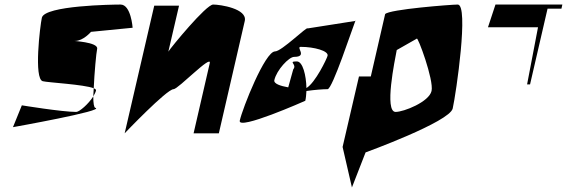

<svg xmlns="http://www.w3.org/2000/svg" viewBox="-20 -586 2492 844"><path d="M37 -27C37 -27 447 -100 399 -112C393 -113 390 -133 390 -162C369 -129 329 -94 315 -94C253 -94 76 -123 76 -123ZM164 -508C156 -472 128 -239 168 -229C191 -223 349 -215 392 -198C395 -266 403 -353 407 -371C414 -402 291 -406 310 -406C346 -406 380 -446 380 -446L563 -464C563 -464 556 -566 510 -566C476 -566 176 -562 164 -508ZM392 -198C392 -185 390 -173 390 -162C395 -171 400 -180 402 -188C403 -192 399 -195 392 -198Z M528 0C528 0 713 -194 743 -194C763 -194 912 -350 902 -308L831 0H942L1056 -494C1068 -548 948 -566 917 -566C886 -566 731 -377 720 -359L767 -561H658Z M1034 -56C1023 -10 1322 -143 1322 -143C1325 -155 1326 -170 1327 -186C1362 -191 1399 -194 1420 -194C1441 -194 1528 -459 1542 -494L1332 -461C1331 -472 1218 -360 1189 -360C1145 -360 1046 -110 1034 -56ZM1186 -234C1196 -278 1250 -336 1273 -336C1334 -336 1279 -380 1302 -380C1362 -380 1425 -362 1420 -341C1417 -328 1366 -222 1327 -199C1326 -254 1311 -316 1285 -316C1243 -316 1288 -304 1269 -281L1247 -202C1213 -208 1182 -218 1186 -234ZM1542 -494H1543C1544 -499 1544 -499 1542 -494Z M1486 60 1527 238 1587 84C1587 84 1956 -50 1970 -109C1985 -176 2042 -566 1992 -566C1965 -566 1690 -545 1673 -524L1610 -250H1558ZM1724 -366 1812 -416C1815 -430 1888 -234 1877 -186C1866 -138 1755 -94 1719 -94C1668 -94 1716 -323 1724 -366Z M2125 -466H2345L2297 -215H2310L2387 -548H2448L2452 -566H2158Z"/></svg>

Font: Crazy Punk
Style: Obl
Weight: 400
Version: Version 1